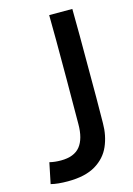

<svg xmlns="http://www.w3.org/2000/svg" viewBox="-115 -793 602 866"><g transform="rotate(-15 186.5 -360.0)"><path d="M92 13Q44 13 13 5L33 -92Q57 -86 86 -86Q148 -86 176 -121Q204 -156 204 -225Q204 -289 204.5 -338.5Q205 -388 205 -431Q205 -474 205 -518Q205 -562 205 -613.5Q205 -665 204 -733H312Q313 -663 313 -609Q313 -555 313 -508Q313 -461 313 -415Q313 -369 313 -317.5Q313 -266 312 -200Q312 -142 291 -93.5Q270 -45 221.5 -16Q173 13 92 13Z"/></g></svg>

Font: Kreadon Light
Style: Bold
Weight: 600
Designer: Reiya WATANABE
Foundry: StudioGnu
Version: Version 1.003; ttfautohint (v1.8.4.7-5d5b);gftools[0.9.32]